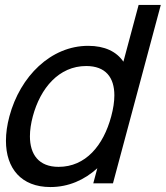

<svg xmlns="http://www.w3.org/2000/svg" viewBox="-20 -740 669 775"><path d="M539.5 -720 478.1 -491C450.5 -531.5 403.3 -555 335.8 -555C185.8 -555 61.4 -432.5 18 -270.5C8.6 -235.5 4 -202.3 4 -171.7C4 -60.9 65.2 15 183.5 15C256.5 15 320.7 -13.5 372.9 -61L356.5 0H436L629 -720ZM216.4 -66.5C136.6 -66.5 100.8 -116.4 100.8 -189.8C100.8 -214.4 104.8 -241.6 112.5 -270.5C143.1 -384.5 217.9 -473.5 327.9 -473.5C406.2 -473.5 441.6 -427.6 441.6 -355.1C441.6 -329.8 437.3 -301.4 429 -270.5C397.3 -152 325.4 -66.5 216.4 -66.5Z"/></svg>

Font: Manrope
Style: MediumItalic
Weight: 500
Italic angle: -15°
Designer: Mikhail Sharanda
Foundry: Mikhail Sharanda
Version: Version 4.502;hotconv 1.0.109;makeotfexe 2.5.65596